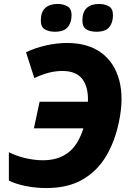

<svg xmlns="http://www.w3.org/2000/svg" viewBox="-20 -944 656 974"><path d="M215 10Q161 10 109.5 -0.5Q58 -11 25 -28V-172Q62 -153 108 -142Q154 -131 198 -131Q274 -131 325 -169Q376 -207 403 -293H152L181 -428H426Q429 -501 398 -542.5Q367 -584 296 -584Q263 -584 229 -575.5Q195 -567 154 -548L112 -679Q158 -701 213 -713.5Q268 -726 320 -726Q426 -726 493.5 -676.5Q561 -627 585 -536.5Q609 -446 583 -324Q563 -227 518 -151.5Q473 -76 398.5 -33Q324 10 215 10ZM469 -783Q438 -783 418 -795Q398 -807 398 -840Q398 -883 420 -903.5Q442 -924 483 -924Q510 -924 531.5 -912.5Q553 -901 553 -867Q553 -829 534 -806Q515 -783 469 -783ZM259 -783Q228 -783 207.5 -795Q187 -807 187 -840Q187 -883 209.5 -903.5Q232 -924 272 -924Q299 -924 321 -912.5Q343 -901 343 -867Q343 -829 323.5 -806Q304 -783 259 -783Z"/></svg>

Font: Noto Sans ExtraBold
Style: Italic
Weight: 800
Italic angle: -12°
Designer: Monotype Design Team
Foundry: Monotype Imaging Inc.
Version: Version 2.013; ttfautohint (v1.8.4.7-5d5b)